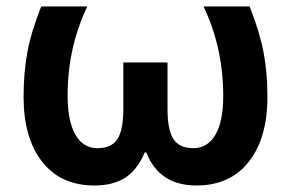

<svg xmlns="http://www.w3.org/2000/svg" viewBox="-20 -566 903 596"><path d="M589.8 9.8Q474.1 9.8 434.1 -92.8H429.2Q406.7 -39.1 368.9 -14.6Q331.1 9.8 272.9 9.8Q168.5 9.8 110.8 -64Q53.2 -137.7 53.2 -265.1Q53.2 -340.3 64.9 -403.8Q76.7 -467.3 107.9 -545.9H251Q189.9 -418 189.9 -270Q189.9 -189.9 214.1 -147.9Q238.3 -106 282.2 -106Q326.2 -106 344.5 -134.3Q362.8 -162.6 362.8 -228V-372.1H500V-228Q500 -162.1 518.6 -134Q537.1 -106 580.6 -106Q624 -106 648.4 -147.2Q672.9 -188.5 672.9 -268.1Q672.9 -418 611.8 -545.9H754.9Q786.1 -466.8 798.1 -403.8Q810.1 -340.8 810.1 -265.1Q810.1 -136.7 752 -63.5Q693.8 9.8 589.8 9.8Z"/></svg>

Font: OpenSans-Bold
Style: Bold
Weight: 700
Foundry: Ascender Corporation
Version: Version 1.10